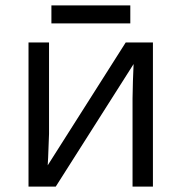

<svg xmlns="http://www.w3.org/2000/svg" viewBox="-20 -693 674 713"><path d="M162.1 -535.2V-195.8L158.7 -106.9L157.2 -79.1L446.8 -535.2H547.9V0H472.2V-327.1L473.6 -391.6L476.1 -455.1L187 0H85.9V-535.2ZM170.9 -672.9H463.9V-606H170.9Z"/></svg>

Font: OpenSans
Style: Regular
Weight: 400
Foundry: Ascender Corporation
Version: Version 1.10